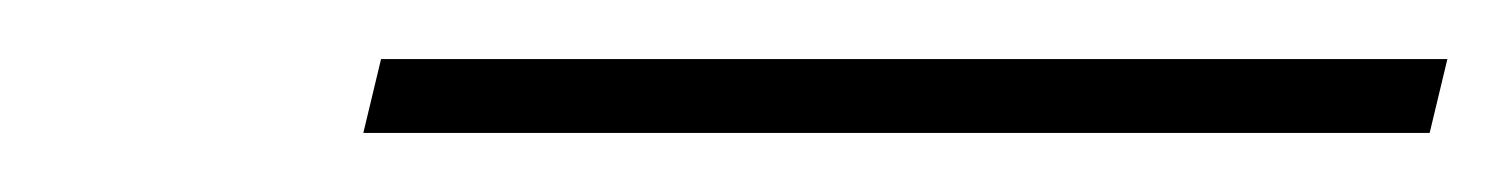

<svg xmlns="http://www.w3.org/2000/svg" viewBox="-20 -805 510 65"><path d="M103 -760H464L470 -785H109Z"/></svg>

Font: Noto Sans ExtraCondensed Thin
Style: Italic
Weight: 100
Width: 2
Italic angle: -12°
Designer: Monotype Design Team
Foundry: Monotype Imaging Inc.
Version: Version 2.013